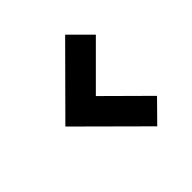

<svg xmlns="http://www.w3.org/2000/svg" viewBox="-122 -563 628 628"><g transform="rotate(-45 191.5 -249.5)"><path d="M50 -249 262 -462 333 -391 191 -249 333 -108 263 -37Z"/></g></svg>

Font: Tokeely Brookings
Style: Regular
Weight: 400
Designer: Peter Wiegel
Foundry: Peter Wiegel
Version: Version 2.001